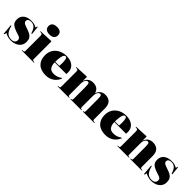

<svg xmlns="http://www.w3.org/2000/svg" viewBox="315 -2241 3698 3698"><g transform="rotate(45 2164.5 -391.5)"><path d="M58 19 40 -194 56 -197Q82 -91 124.5 -48Q167 -5 241 -5Q282 -5 311 -25.5Q340 -46 340 -91Q340 -120 322.5 -135.5Q305 -151 279 -159Q253 -167 228 -175Q161 -197 120 -219.5Q79 -242 60.5 -274.5Q42 -307 42 -359Q42 -442 102 -489.5Q162 -537 264 -537Q301 -537 335 -529.5Q369 -522 407 -500L418 -537H431L448 -363L429 -365Q402 -454 364.5 -487Q327 -520 272 -520Q230 -520 207 -504Q184 -488 184 -458Q184 -432 201.5 -416.5Q219 -401 248 -390.5Q277 -380 311 -368Q367 -350 405 -328.5Q443 -307 462.5 -273.5Q482 -240 482 -184Q482 -120 450.5 -76Q419 -32 365 -9Q311 14 244 14Q203 14 159.5 2Q116 -10 87 -29L72 19Z M693 -594Q630 -594 597 -621.5Q564 -649 564 -699Q564 -747 596 -774.5Q628 -802 693 -802Q760 -802 790.5 -775Q821 -748 821 -698Q821 -649 788 -621.5Q755 -594 693 -594ZM535 0V-12L566 -14Q580 -15 584.5 -23.5Q589 -32 589 -57V-447Q589 -476 582.5 -489Q576 -502 553 -504L526 -507L527 -519L806 -531L813 -523V-58Q813 -32 819 -24Q825 -16 843 -14L867 -12V0Z M1193 14Q1059 14 986 -56.5Q913 -127 913 -252Q913 -343 955 -406.5Q997 -470 1066.5 -503.5Q1136 -537 1218 -537Q1292 -537 1347 -513Q1402 -489 1432.5 -444Q1463 -399 1463 -336Q1463 -326 1462.5 -314Q1462 -302 1461 -287H1142Q1143 -211 1175 -163.5Q1207 -116 1284 -116Q1325 -116 1365 -127.5Q1405 -139 1454 -173L1464 -167Q1435 -88 1364.5 -37Q1294 14 1193 14ZM1142 -303H1253Q1255 -324 1256 -343Q1257 -362 1257 -381Q1257 -452 1246 -485Q1235 -518 1211 -518Q1194 -518 1179 -501.5Q1164 -485 1154 -438.5Q1144 -392 1142 -303Z M1510 0V-12L1541 -14Q1555 -15 1559.5 -23.5Q1564 -32 1564 -57V-447Q1564 -476 1557.5 -489Q1551 -502 1528 -504L1501 -507L1502 -519L1773 -531L1780 -523L1779 -418H1780Q1800 -478 1842.5 -507.5Q1885 -537 1945 -537Q2013 -537 2055.5 -506Q2098 -475 2113 -416Q2155 -537 2279 -537Q2363 -537 2409 -489Q2455 -441 2455 -341V-58Q2455 -32 2461 -24Q2467 -16 2485 -14L2509 -12V0H2195V-12L2212 -14Q2226 -16 2229 -25Q2232 -34 2232 -58V-363Q2232 -414 2228 -438.5Q2224 -463 2215 -471Q2206 -479 2190 -479Q2163 -479 2142 -444Q2121 -409 2121 -356V-58Q2121 -32 2124.5 -24Q2128 -16 2141 -14L2158 -12V0H1861V-12L1878 -14Q1892 -16 1895 -25Q1898 -34 1898 -58V-363Q1898 -414 1894 -438.5Q1890 -463 1881 -471Q1872 -479 1856 -479Q1838 -479 1822 -462.5Q1806 -446 1796.5 -419.5Q1787 -393 1787 -362V-58Q1787 -32 1790.5 -24Q1794 -16 1807 -14L1824 -12V0Z M2819 14Q2685 14 2612 -56.5Q2539 -127 2539 -252Q2539 -343 2581 -406.5Q2623 -470 2692.5 -503.5Q2762 -537 2844 -537Q2918 -537 2973 -513Q3028 -489 3058.5 -444Q3089 -399 3089 -336Q3089 -326 3088.5 -314Q3088 -302 3087 -287H2768Q2769 -211 2801 -163.5Q2833 -116 2910 -116Q2951 -116 2991 -127.5Q3031 -139 3080 -173L3090 -167Q3061 -88 2990.5 -37Q2920 14 2819 14ZM2768 -303H2879Q2881 -324 2882 -343Q2883 -362 2883 -381Q2883 -452 2872 -485Q2861 -518 2837 -518Q2820 -518 2805 -501.5Q2790 -485 2780 -438.5Q2770 -392 2768 -303Z M3136 0V-12L3167 -14Q3181 -15 3185.5 -23.5Q3190 -32 3190 -57V-447Q3190 -476 3183.5 -489Q3177 -502 3154 -504L3127 -507L3128 -519L3399 -531L3406 -523L3405 -418H3406Q3426 -478 3469 -507.5Q3512 -537 3574 -537Q3660 -537 3706.5 -489Q3753 -441 3753 -341V-58Q3753 -32 3759 -24Q3765 -16 3783 -14L3807 -12V0H3486V-12L3507 -14Q3521 -16 3525.5 -24.5Q3530 -33 3530 -58V-363Q3530 -414 3526 -438.5Q3522 -463 3512 -471Q3502 -479 3485 -479Q3466 -479 3449.5 -462.5Q3433 -446 3423 -419.5Q3413 -393 3413 -362V-58Q3413 -32 3416.5 -24Q3420 -16 3433 -14L3454 -12V0Z M3880 19 3862 -194 3878 -197Q3904 -91 3946.5 -48Q3989 -5 4063 -5Q4104 -5 4133 -25.5Q4162 -46 4162 -91Q4162 -120 4144.5 -135.5Q4127 -151 4101 -159Q4075 -167 4050 -175Q3983 -197 3942 -219.5Q3901 -242 3882.5 -274.5Q3864 -307 3864 -359Q3864 -442 3924 -489.5Q3984 -537 4086 -537Q4123 -537 4157 -529.5Q4191 -522 4229 -500L4240 -537H4253L4270 -363L4251 -365Q4224 -454 4186.5 -487Q4149 -520 4094 -520Q4052 -520 4029 -504Q4006 -488 4006 -458Q4006 -432 4023.5 -416.5Q4041 -401 4070 -390.5Q4099 -380 4133 -368Q4189 -350 4227 -328.5Q4265 -307 4284.5 -273.5Q4304 -240 4304 -184Q4304 -120 4272.5 -76Q4241 -32 4187 -9Q4133 14 4066 14Q4025 14 3981.5 2Q3938 -10 3909 -29L3894 19Z"/></g></svg>

Font: Literata 72pt Black
Style: Regular
Weight: 900
Designer: Latin by Veronika Burian and Jose Scaglione. Greek by Irene Vlachou. Cyrillic by Vera Evstafieva.
Foundry: TypeTogether
Version: Version 3.002